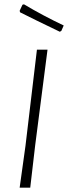

<svg xmlns="http://www.w3.org/2000/svg" viewBox="-20 -869 315 889"><path d="M91 -849Q178 -797 275 -751L264 -726L257 -722Q136 -780 73 -812L71 -819L84 -847ZM200 -639 143 -197 120 0H71L98 -194L151 -639Z"/></svg>

Font: Alegreya Sans SC Light
Style: Italic
Weight: 300
Italic angle: -7°
Designer: Juan Pablo del Peral
Foundry: Huerta Tipografica
Version: Version 2.007